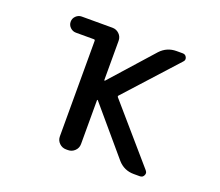

<svg xmlns="http://www.w3.org/2000/svg" viewBox="-121 -930 1242 1083"><g transform="rotate(20 500.0 -388.0)"><path d="M775.4 -20.5Q717.8 -20.5 679.7 -63.5L443.4 -341.8Q441.4 -343.8 439.9 -343.3Q438.5 -342.8 438.5 -340.8V-78.1Q438.5 -53.7 421.4 -37.1Q404.3 -20.5 380.9 -20.5H369.1Q345.7 -20.5 328.6 -37.1Q311.5 -53.7 311.5 -78.1V-650.4Q311.5 -658.2 304.7 -658.2H196.3Q176.8 -658.2 162.1 -672.4Q147.5 -686.5 147.5 -706.5Q147.5 -726.6 162.1 -740.7Q176.8 -754.9 196.3 -754.9H380.9Q404.3 -754.9 421.4 -738.3Q438.5 -721.7 438.5 -697.3V-461.9Q438.5 -460 440.4 -459.5Q442.4 -459 443.4 -460L668.9 -712.9Q708 -754.9 765.6 -754.9H802.7Q819.3 -754.9 826.2 -739.7Q833 -724.6 821.3 -712.9L543.9 -407.2Q539.1 -402.3 543.9 -396.5L832 -63.5Q838.9 -55.7 838.9 -46.9Q838.9 -41 835.9 -35.2Q829.1 -20.5 812.5 -20.5Z"/></g></svg>

Font: Rounded Mgen+ 2m medium
Style: Regular
Weight: 500
Designer: [Source Han Sans]
Ryoko NISHIZUKA  (kana & ideographs); Paul D. Hunt (Latin, Greek & Cyrillic); Wenlong ZHANG  (bopomofo
Version: Version 1.059.20150602